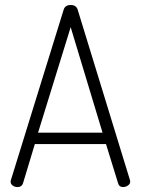

<svg xmlns="http://www.w3.org/2000/svg" viewBox="-20 -757 570 777"><path d="M23 -22Q23 -26 24 -28L238 -719Q241 -728 248.5 -732.5Q256 -737 266 -737Q276 -737 283.5 -732.5Q291 -728 294 -719L506 -28L507 -22Q507 -13 498 -6.5Q489 0 478 0Q462 0 458 -15L409 -174H121L73 -15Q68 0 51 0Q40 0 31.5 -6Q23 -12 23 -22ZM266 -647 134 -220H395Z"/></svg>

Font: Dosis
Style: Regular
Weight: 400
Designer: Edgar Tolentino, Pablo Impallari, Igino Marini
Foundry: Edgar Tolentino, Pablo Impallari, Igino Marini
Version: Version 1.007;Glyphs 3.1.1 (3134)